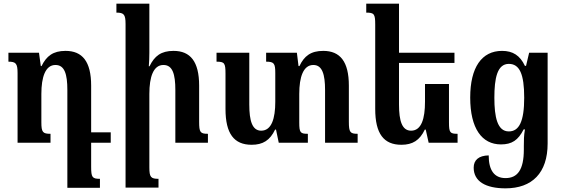

<svg xmlns="http://www.w3.org/2000/svg" viewBox="-20 -780 3085 1049"><path d="M478 131V0H585V-57H478V-312C478 -444 430 -502 338 -502C270 -502 234 -474 207 -419H203L193 -492H26V-443C66 -443 76 -434 76 -381V0H256V-49C214 -49 206 -57 206 -112V-267C206 -359 228 -425 283 -425C333 -425 348 -375 348 -288V246H526V197C484 197 478 189 478 131Z M1116 -49C1074 -49 1068 -57 1068 -115V-312C1068 -444 1020 -502 928 -502C860 -502 824 -474 797 -418H793C795 -442 796 -467 796 -492V-760H616V-711C656 -711 666 -702 666 -649V245H846V197C804 197 796 188 796 134V-267C796 -360 818 -425 873 -425C923 -425 938 -375 938 -288V0H1116Z M1886 -115V-312C1886 -444 1838 -502 1746 -502C1678 -502 1642 -474 1616 -419H1611L1602 -492H1434V-443C1477 -443 1484 -434 1484 -381V-224C1484 -133 1464 -66 1407 -66C1358 -66 1342 -120 1342 -209V-492H1163V-443C1206 -443 1212 -436 1212 -378V-185C1212 -49 1259 11 1355 11C1416 11 1455 -13 1483 -72H1488L1503 0H1662V-49C1621 -49 1615 -55 1615 -111V-267C1615 -359 1637 -425 1692 -425C1741 -425 1756 -373 1756 -288V0H1934V-49C1893 -49 1886 -57 1886 -115Z M2433 -321H2302V-224C2302 -133 2283 -66 2226 -66C2177 -66 2160 -118 2160 -209V-436H2463V-492H2160V-760H1981V-711C2024 -711 2030 -704 2030 -646V-185C2030 -49 2077 11 2173 11C2234 11 2273 -13 2301 -72H2306L2322 0H2480V-49C2439 -49 2433 -55 2433 -111Z M2742 249C2887 249 2972 165 2972 4V-492H2871L2854 -420H2848C2821 -477 2782 -502 2723 -502C2612 -502 2549 -412 2549 -247C2549 -78 2613 9 2717 9C2777 9 2811 -14 2841 -73H2848C2842 -38 2842 -13 2842 18V37C2842 147 2808 193 2742 193C2681 193 2650 151 2650 69C2595 70 2568 95 2568 136C2568 211 2633 249 2742 249ZM2760 -62C2697 -62 2681 -141 2681 -246C2681 -351 2696 -431 2760 -431C2819 -431 2844 -375 2844 -246C2844 -116 2816 -62 2760 -62Z"/></svg>

Font: Noto Serif Armenian Condensed
Style: Bold
Weight: 700
Width: 3
Designer: Monotype Design Team
Foundry: Monotype Imaging Inc.
Version: Version 2.008